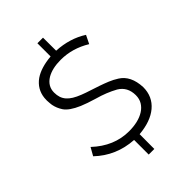

<svg xmlns="http://www.w3.org/2000/svg" viewBox="-273 -920 1152 1152"><g transform="rotate(-45 302.5 -344.0)"><path d="M325.5 128.5H278V4.5Q135 -4.5 35 -100L63.5 -150.5Q167 -53.5 294 -53.5Q332.5 -53.5 365.2 -61.2Q398 -69 422.8 -84.8Q447.5 -100.5 461.5 -123.8Q475.5 -147 475.5 -178.5Q475 -248.5 420 -281.5Q362 -313.5 291.5 -333Q232.5 -350.5 196 -366Q127.5 -395.5 104.5 -430Q85 -459.5 78.5 -493Q76.5 -505 75 -532.5Q75.5 -550.5 76 -554.5Q83 -621.5 139 -661.5Q190.5 -696.5 278 -704V-816H325.5L326 -705Q436.5 -699 520 -645.5L494 -592.5Q405 -647 306.5 -647Q235 -647 189.5 -620.5Q139.5 -590 139.5 -536Q139.5 -513 145.5 -494.8Q151.5 -476.5 164.5 -461.5Q177.5 -446.5 197.8 -434.2Q218 -422 246 -411Q274 -400 303 -391Q332 -381.5 360.8 -371.8Q389.5 -362 417.5 -350.5Q445.5 -339 471.5 -322.5Q536.5 -282 541 -181Q541 -101 483 -52.5Q427 -5.5 326 3.5Z"/></g></svg>

Font: Argentum Novus Light
Style: Regular
Weight: 300
Designer: Julieta Ulanovsky (font) & Cristiano Sobral (main changes)
Foundry: Julieta Ulanovsky (font) & Cristiano Sobral (main changes)
Version: Version 3.00;November 27, 2020;FontCreator 13.0.0.2655 64-bi